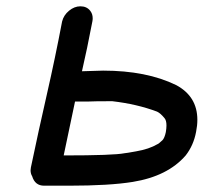

<svg xmlns="http://www.w3.org/2000/svg" viewBox="-20 -574 669 609"><path d="M198 15H120Q91 15 82 -15Q77 -23 77 -34Q77 -38 78 -43Q102 -158 128.5 -274Q155 -390 177 -506Q182 -526 199 -540Q216 -554 235 -554Q255 -554 266 -540Q274 -530 274 -516Q274 -511 273 -506Q256 -417 240 -348L307 -350Q445 -350 539 -304Q606 -268 606 -194Q606 -176 602 -156Q594 -113 569 -81Q512 -15 401 3Q327 15 198 15ZM182 -81Q340 -81 375 -88Q379 -88 412 -94Q453 -101 480 -117Q482 -117 495 -129Q502 -136 506 -155Q508 -167 508 -176Q508 -192 502 -199Q489 -215 478 -220Q414 -244 336 -253Q278 -253 261 -252H218Z"/></svg>

Font: Bad Comic
Style: Italic
Weight: 400
Italic angle: -11°
Designer: GGBotNet
Foundry: GGBotNet
Version: 0.95